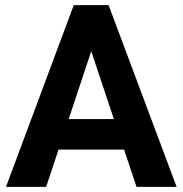

<svg xmlns="http://www.w3.org/2000/svg" viewBox="-20 -731 714 751"><path d="M160.5 0H3.4L268.5 -710.9H367.3L354.4 -583.1ZM319.4 -583.1 305.1 -710.9H404.8L670.9 0H514ZM508.1 -145.9H129.3V-265.3H508.1Z"/></svg>

Font: Heebo
Style: Regular
Weight: 400
Designer: Oded Ezer
Foundry: Ezer Type House
Version: Version 3.100